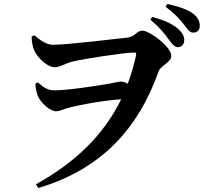

<svg xmlns="http://www.w3.org/2000/svg" viewBox="-20 -867 1040 965"><path d="M827 -670C846 -644 858 -630 874 -630C895 -630 906 -646 906 -666C906 -685 897 -702 876 -721C845 -749 800 -767 745 -782L736 -768C782 -729 809 -696 827 -670ZM905 -743C924 -718 933 -703 951 -703C972 -703 984 -716 984 -737C984 -760 975 -779 950 -799C922 -819 878 -835 821 -847L812 -833C864 -794 887 -766 905 -743ZM246 -642C214 -642 184 -663 154 -689L139 -684C139 -657 144 -634 151 -616C167 -577 219 -529 254 -529C281 -529 297 -543 335 -555C387 -570 608 -603 654 -603C663 -603 666 -601 664 -590C653 -539 639 -491 622 -446C612 -452 601 -457 586 -457C576 -457 561 -452 537 -448C481 -438 325 -413 255 -413C224 -413 201 -424 171 -453L158 -447C158 -425 163 -404 170 -385C182 -354 230 -308 261 -308C283 -308 303 -321 339 -329C388 -341 497 -362 589 -368C501 -188 359 -51 161 59L172 78C503 -20 680 -235 777 -508C789 -540 841 -553 841 -586C841 -632 732 -713 695 -713C667 -713 659 -682 620 -678C562 -672 320 -642 246 -642Z"/></svg>

Font: Noto Serif CJK TC
Style: Bold
Weight: 700
Designer: Ryoko NISHIZUKA 西塚涼子 (kana & ideographs); Frank Grießhammer (Latin, Greek & Cyrillic); Wenlong ZHANG 张文龙 (bopomofo); San
Foundry: Adobe
Version: Version 2.001;hotconv 1.1.0;makeotfexe 2.6.0